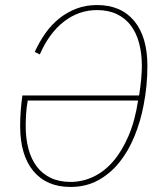

<svg xmlns="http://www.w3.org/2000/svg" viewBox="-20 -730 635 762"><path d="M260 12Q165 12 112.5 -51Q60 -114 60 -230Q60 -291 69 -351H532Q538 -389 540.5 -418Q543 -447 543 -468Q543 -518 532 -559Q521 -600 499 -629Q477 -658 443.5 -674Q410 -690 365 -690Q293 -690 234 -644.5Q175 -599 138 -514L118 -524Q136 -564 160.5 -598.5Q185 -633 216 -657.5Q247 -682 284 -696Q321 -710 365 -710Q460 -710 512.5 -647Q565 -584 565 -468Q565 -389 550 -313Q538 -249 514 -190Q490 -131 454 -86Q418 -41 369.5 -14.5Q321 12 260 12ZM260 -8Q307 -8 350.5 -28.5Q394 -49 429 -89.5Q464 -130 490 -190.5Q516 -251 528 -331H90Q85 -302 83.5 -276Q82 -250 82 -230Q82 -180 93 -139Q104 -98 126 -69Q148 -40 181.5 -24Q215 -8 260 -8Z"/></svg>

Font: IBM Plex Sans Condensed Thin
Style: Italic
Weight: 100
Width: 3
Italic angle: -11°
Designer: Mike Abbink, Paul van der Laan, Pieter van Rosmalen
Foundry: Bold Monday
Version: Version 1.3